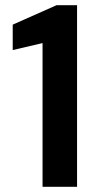

<svg xmlns="http://www.w3.org/2000/svg" viewBox="-20 -720 385 740"><path d="M144 0V-554L29 -527V-625L198 -700H277V0Z"/></svg>

Font: DeepMind Sans
Style: Bold
Weight: 700
Designer: Jonny Pinhorn / Modifications: Colophon Foundry
Foundry: Colophon Foundry
Version: Version 1.002; ttfautohint (v1.8.2)